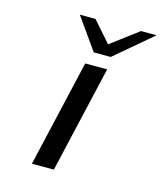

<svg xmlns="http://www.w3.org/2000/svg" viewBox="-103 -743 692 819"><g transform="rotate(15 243.5 -333.5)"><path d="M148 -667H217L297 -576L418 -667H487L322 -527H247ZM115 0 224 -472H321L212 0Z"/></g></svg>

Font: Coval
Style: Italic
Weight: 400
Foundry: Context Ltd
Version: Version 001.000